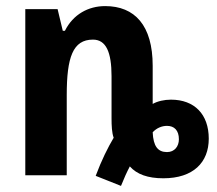

<svg xmlns="http://www.w3.org/2000/svg" viewBox="-20 -575 711 630"><path d="M377 35C387 10 396 -10 406 -29C429 -3 465 10 516 10C614 10 665 -42 665 -120C665 -200 618 -248 541 -248C519 -248 497 -243 481 -234V-359C481 -492 422 -555 325 -555C270 -555 220 -528 193 -474H186L169 -545H63V0H199V-263C199 -387 219 -445 285 -445C328 -445 346 -404 346 -325V-187C346 -163 347 -139 353 -123C334 -91 313 -49 294 2ZM528 -76C498 -76 483 -95 481 -141C494 -155 511 -162 528 -162C552 -162 567 -147 567 -118C567 -95 553 -76 528 -76Z"/></svg>

Font: Noto Sans Display SemiCondensed
Style: Bold
Weight: 700
Width: 4
Designer: Monotype Design Team
Foundry: Monotype Imaging Inc.
Version: Version 1.900